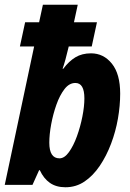

<svg xmlns="http://www.w3.org/2000/svg" viewBox="-22 -780 550 810"><path d="M254 10Q215 10 188.5 -8.5Q162 -27 146 -62H143L115 0H-2L122 -584H62L84 -686H143L159 -760H306L290 -686H387L365 -584H268Q253 -520 242 -490H245Q269 -522 296.5 -538.5Q324 -555 362 -555Q415 -555 450 -511.5Q485 -468 485 -385Q485 -334 475.5 -279.5Q466 -225 446.5 -173.5Q427 -122 399 -80.5Q371 -39 335 -14.5Q299 10 254 10ZM229 -112Q250 -112 269 -138.5Q288 -165 302.5 -205Q317 -245 325.5 -288Q334 -331 334 -365Q334 -430 296 -430Q270 -430 250 -404Q230 -378 216 -338.5Q202 -299 194 -256Q186 -213 186 -178Q186 -112 229 -112Z"/></svg>

Font: Noto Sans Condensed ExtraBold
Style: Italic
Weight: 800
Width: 3
Italic angle: -12°
Designer: Monotype Design Team
Foundry: Monotype Imaging Inc.
Version: Version 2.013; ttfautohint (v1.8.4.7-5d5b)